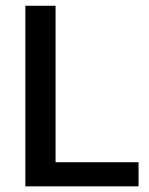

<svg xmlns="http://www.w3.org/2000/svg" viewBox="-20 -660 527 680"><path d="M176.8 -639.6V-85.4H470.7V0H69.8V-639.6Z"/></svg>

Font: Yantramanav Medium
Style: Regular
Weight: 500
Version: Version 1.001;PS 1.0;hotconv 1.0.72;makeotf.lib2.5.5900; ttf